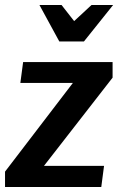

<svg xmlns="http://www.w3.org/2000/svg" viewBox="-30 -744 470 764"><path d="M62 -497H418V-435L145 -84H384L373 0H-10V-61L260 -414H51ZM265 -660 334 -724H420L304 -579H206L127 -724H215Z"/></svg>

Font: Rosario
Style: Bold Italic
Weight: 700
Italic angle: -8.05°
Designer: Hector Gatti
Foundry: Omnibus Type
Version: Version 1.101; ttfautohint (v1.8.1.43-b0c9)